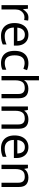

<svg xmlns="http://www.w3.org/2000/svg" viewBox="1522 -2322 810 3895"><g transform="rotate(90 1927.5 -375.0)"><path d="M335 -546Q350 -546 367.5 -544.5Q385 -543 398 -540L387 -459Q374 -462 358.5 -464Q343 -466 329 -466Q288 -466 252 -443.5Q216 -421 194.5 -380.5Q173 -340 173 -286V0H85V-536H157L167 -438H171Q197 -482 238 -514Q279 -546 335 -546Z M685 -546Q754 -546 803.5 -516Q853 -486 879.5 -431.5Q906 -377 906 -304V-251H539Q541 -160 585.5 -112.5Q630 -65 710 -65Q761 -65 800.5 -74.5Q840 -84 882 -102V-25Q841 -7 801 1.5Q761 10 706 10Q630 10 571.5 -21Q513 -52 480.5 -113.5Q448 -175 448 -264Q448 -352 477.5 -415Q507 -478 560.5 -512Q614 -546 685 -546ZM684 -474Q621 -474 584.5 -433.5Q548 -393 541 -321H814Q813 -389 782 -431.5Q751 -474 684 -474Z M1257 10Q1186 10 1130.5 -19Q1075 -48 1043.5 -109Q1012 -170 1012 -265Q1012 -364 1045 -426Q1078 -488 1134.5 -517Q1191 -546 1263 -546Q1304 -546 1342 -537.5Q1380 -529 1404 -517L1377 -444Q1353 -453 1321 -461Q1289 -469 1261 -469Q1103 -469 1103 -266Q1103 -169 1141.5 -117.5Q1180 -66 1256 -66Q1300 -66 1333.5 -75Q1367 -84 1395 -97V-19Q1368 -5 1335.5 2.5Q1303 10 1257 10Z M1610 -537Q1610 -497 1605 -462H1611Q1637 -503 1681.5 -524Q1726 -545 1778 -545Q1876 -545 1925 -498.5Q1974 -452 1974 -349V0H1887V-343Q1887 -472 1767 -472Q1677 -472 1643.5 -421.5Q1610 -371 1610 -277V0H1522V-760H1610Z M2398 -546Q2494 -546 2543 -499.5Q2592 -453 2592 -349V0H2505V-343Q2505 -472 2385 -472Q2296 -472 2262 -422Q2228 -372 2228 -278V0H2140V-536H2211L2224 -463H2229Q2255 -505 2301 -525.5Q2347 -546 2398 -546Z M2965 -546Q3034 -546 3083.5 -516Q3133 -486 3159.5 -431.5Q3186 -377 3186 -304V-251H2819Q2821 -160 2865.5 -112.5Q2910 -65 2990 -65Q3041 -65 3080.5 -74.5Q3120 -84 3162 -102V-25Q3121 -7 3081 1.5Q3041 10 2986 10Q2910 10 2851.5 -21Q2793 -52 2760.5 -113.5Q2728 -175 2728 -264Q2728 -352 2757.5 -415Q2787 -478 2840.5 -512Q2894 -546 2965 -546ZM2964 -474Q2901 -474 2864.5 -433.5Q2828 -393 2821 -321H3094Q3093 -389 3062 -431.5Q3031 -474 2964 -474Z M3580 -546Q3676 -546 3725 -499.5Q3774 -453 3774 -349V0H3687V-343Q3687 -472 3567 -472Q3478 -472 3444 -422Q3410 -372 3410 -278V0H3322V-536H3393L3406 -463H3411Q3437 -505 3483 -525.5Q3529 -546 3580 -546Z"/></g></svg>

Font: Noto Sans Modi
Style: Regular
Weight: 400
Designer: Monotype Design Team
Foundry: Monotype Imaging Inc.
Version: Version 2.003; ttfautohint (v1.8.4.7-5d5b)